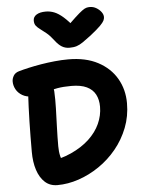

<svg xmlns="http://www.w3.org/2000/svg" viewBox="-64 -1051 835 1110"><g transform="rotate(-5 353.0 -495.5)"><path d="M223.8 9.8Q180.6 9.8 151.6 -16.7Q122.6 -43.2 107.6 -89.1Q92.6 -135 92.6 -194.6Q92.6 -286.8 94.5 -370.3Q96.4 -453.8 101.4 -541.2Q103 -572.6 119.7 -585.8Q136.4 -599 176.2 -599Q207.2 -599 229.5 -579.4Q251.8 -559.8 252.6 -531.8Q255 -485.4 253.4 -432.4Q251.8 -379.4 249.8 -323.7Q247.8 -268 247.8 -213.6Q247.8 -182 253.9 -156.4Q260 -130.8 277.8 -102L172.2 -126.2Q254.2 -137.6 316.9 -166.1Q379.6 -194.6 422.3 -234.4Q465 -274.2 486.7 -321.9Q508.4 -369.6 508.4 -420.4Q508.4 -461.6 492.5 -491.7Q476.6 -521.8 442.5 -538.1Q408.4 -554.4 352.8 -554.4Q306.2 -554.4 272.1 -548.4Q238 -542.4 212.5 -533.9Q187 -525.4 166.1 -519.4Q145.2 -513.4 124.6 -513.4Q89.8 -513.4 66 -527.3Q42.2 -541.2 30 -563.2Q17.8 -585.2 17.8 -609.2Q17.8 -626.2 27.5 -642.6Q37.2 -659 59.4 -665.4Q84.4 -672.6 118.4 -680.3Q152.4 -688 191 -694.4Q229.6 -700.8 270.3 -704.9Q311 -709 349.2 -709Q450.4 -709 521 -671.5Q591.6 -634 628.5 -570.3Q665.4 -506.6 665.4 -427.2Q665.4 -351.6 639.4 -285.1Q613.4 -218.6 568.9 -164.4Q524.4 -110.2 467.3 -71.3Q410.2 -32.4 347.6 -11.3Q285 9.8 223.8 9.8ZM499.6 -999.6Q519.4 -999.6 536.6 -989.6Q553.8 -979.6 565 -964.8Q576.2 -950 576.2 -934.8Q576.2 -925.6 571.3 -914.8Q566.4 -904 548.2 -885.5Q530 -867 488.4 -834.2Q459.8 -812.6 440.7 -799.5Q421.6 -786.4 404.2 -780.8Q386.8 -775.2 362.8 -775.2Q337.6 -775.2 318.1 -787.2Q298.6 -799.2 280.2 -823.8Q258 -853.2 238.1 -869.6Q218.2 -886 202.9 -897Q187.6 -908 178.8 -919.3Q170 -930.6 170 -949.4Q170 -971 189.6 -983.3Q209.2 -995.6 243.8 -995.6Q268.6 -995.6 292.6 -986.2Q316.6 -976.8 344.7 -952.2Q372.8 -927.6 408.6 -882L346.8 -883.4Q388.2 -925.4 413.6 -948.7Q439 -972 454.2 -983.2Q469.4 -994.4 479.3 -997Q489.2 -999.6 499.6 -999.6Z"/></g></svg>

Font: Shantell Sans Light
Style: Regular
Weight: 300
Designer: Stephen Nixon, Anya Danilova, Shantell Martin
Foundry: Arrow Type
Version: Version 1.011;[c5ecc13dd]